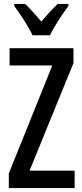

<svg xmlns="http://www.w3.org/2000/svg" viewBox="-20 -960 421 980"><path d="M146 -780H235C256 -825 299 -889 329 -929V-940H274C243 -909 224 -889 191 -850C162 -884 132 -918 108 -940H53V-929C86 -885 126 -823 146 -780ZM361 0V-89H131L355 -638V-714H29V-626H247L25 -75V0Z"/></svg>

Font: Noto Sans Myanmar UI ExtraCondensed Medium
Style: Regular
Weight: 500
Width: 2
Designer: Monotype Design Team
Foundry: Monotype Imaging Inc.
Version: Version 2.103